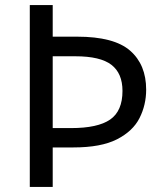

<svg xmlns="http://www.w3.org/2000/svg" viewBox="-20 -734 645 754"><path d="M554 -382Q554 -322 528 -270.5Q502 -219 439.5 -187Q377 -155 268 -155H187V0H97V-714H187V-590H283Q428 -590 491 -535Q554 -480 554 -382ZM259 -231Q364 -231 412.5 -264.5Q461 -298 461 -377Q461 -446 417.5 -479.5Q374 -513 276 -513H187V-231Z"/></svg>

Font: Noto Sans Chakma
Style: Regular
Weight: 400
Designer: Zachary Quinn Scheuren - Monotype Design Team
Foundry: Monotype Imaging Inc.
Version: Version 2.003; ttfautohint (v1.8.4.7-5d5b)